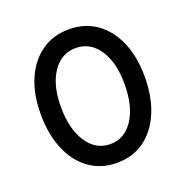

<svg xmlns="http://www.w3.org/2000/svg" viewBox="-103 -631 712 734"><g transform="rotate(-20 252.5 -263.5)"><path d="M252.9 7.8Q188.5 7.8 140.9 -26.4Q93.3 -60.5 67.1 -122.3Q41 -184.1 41 -266.6Q41 -347.7 67.1 -408Q93.3 -468.3 140.9 -501.7Q188.5 -535.2 252.9 -535.2Q316.9 -535.2 364.3 -501.7Q411.6 -468.3 437.7 -408Q463.9 -347.7 463.9 -266.6Q463.9 -183.6 437.7 -121.8Q411.6 -60.1 364.3 -26.1Q316.9 7.8 252.9 7.8ZM252.9 -68.4Q311.5 -68.4 346.7 -122.1Q381.8 -175.8 381.8 -266.6Q381.8 -354 346.7 -406.5Q311.5 -459 252.9 -459Q193.8 -459 158.4 -406.5Q123 -354 123 -266.6Q123 -176.8 158.4 -122.6Q193.8 -68.4 252.9 -68.4Z"/></g></svg>

Font: Reddit Sans Condensed
Style: Regular
Weight: 400
Designer: Stephen Hutchings
Foundry: Reddit
Version: Version 1.014